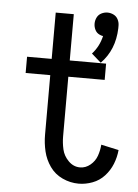

<svg xmlns="http://www.w3.org/2000/svg" viewBox="-54 -797 608 847"><g transform="rotate(5 250.0 -373.5)"><path d="M377 -532 335 -569Q366 -603 377 -650Q369 -651 361 -655Q348 -661 341.5 -674Q335 -687 335 -701.5Q335 -716 341.5 -729Q348 -742 361 -748.5Q374 -755 388 -755Q402 -755 415 -748.5Q428 -742 434.5 -729Q441 -716 441 -702Q441 -696 441 -690Q438 -594 377 -532ZM326 8Q289 8 254.5 -8Q220 -24 198.5 -54.5Q177 -85 168.5 -121Q160 -157 160 -194V-458H51V-530H160V-735H240V-530H401V-458H240V-194Q240 -165 246.5 -136.5Q253 -108 275 -86Q297 -64 326 -64Q351 -64 371.5 -81Q392 -98 400.5 -122Q409 -146 411 -172L489 -155Q486 -123 474 -93Q462 -63 440 -39Q418 -15 387.5 -3.5Q357 8 326 8Z"/></g></svg>

Font: Iosevka SS01
Style: Regular
Weight: 400
Monospace: yes
Designer: Belleve Invis
Foundry: Belleve Invis
Version: 2.3.3; ttfautohint (v1.8.3)